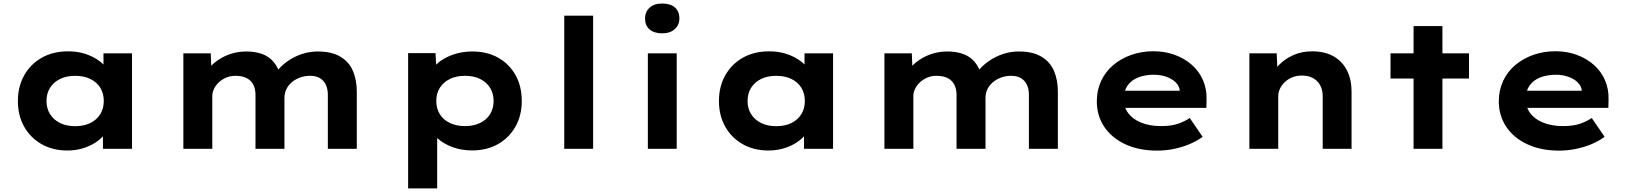

<svg xmlns="http://www.w3.org/2000/svg" viewBox="-20 -827 9049 1067"><path d="M354.5 9.4Q273 9.4 210.8 -26.1Q148.7 -61.6 114 -123.6Q79.4 -185.6 79.4 -265.3Q79.4 -346.4 114.7 -408.8Q150 -471.2 212.5 -506.5Q274.9 -541.7 358.5 -541.7Q406.2 -541.7 446.4 -529.9Q486.5 -518 517 -498.5Q547.6 -479.1 567.5 -454.9Q587.3 -430.6 592.4 -407.1L555 -405.1V-530.7H713.6V0H552.1V-139.4L586.2 -132.1Q581.9 -106 562 -80.8Q542.1 -55.6 511.1 -35.2Q480.2 -14.9 440.3 -2.7Q400.4 9.4 354.5 9.4ZM397.3 -125.8Q446.6 -125.8 482.4 -143.5Q518.2 -161.3 537.5 -192.9Q556.7 -224.5 556.7 -265.3Q556.7 -307.7 537.5 -339.1Q518.2 -370.5 482.4 -388Q446.6 -405.6 397.3 -405.6Q349.1 -405.6 313.5 -388Q277.9 -370.5 258.1 -339.1Q238.4 -307.7 238.4 -265.3Q238.4 -224.5 258.1 -192.9Q277.9 -161.3 313.5 -143.5Q349.1 -125.8 397.3 -125.8Z M999 0V-530.7H1151.2L1155.8 -412.8L1123.5 -423.3Q1137.8 -446.7 1160.1 -467.7Q1182.3 -488.7 1211.4 -505.3Q1240.5 -521.9 1275.4 -531.4Q1310.4 -540.9 1350.6 -540.9Q1395.9 -540.9 1434.3 -527.8Q1472.7 -514.8 1499.6 -483.9Q1526.6 -453.1 1539.9 -402.1L1504.3 -406.4L1512.4 -421.6Q1528.4 -445.5 1552.4 -466.6Q1576.3 -487.6 1606.5 -504.4Q1636.6 -521.1 1671.9 -531Q1707.3 -540.9 1746.2 -540.9Q1823 -540.9 1871.2 -512.3Q1919.3 -483.7 1941.1 -433.5Q1962.8 -383.3 1962.8 -317.6V0H1801.9V-300.3Q1801.9 -331.7 1791.2 -355.1Q1780.5 -378.6 1758.8 -392.1Q1737 -405.7 1703.8 -405.7Q1673.2 -405.7 1647.1 -396.1Q1621 -386.4 1601.5 -369.8Q1581.9 -353.2 1571.3 -331Q1560.7 -308.8 1560.7 -282.3V0H1399.8V-301.1Q1399.8 -331.7 1387.9 -355.7Q1376 -379.7 1351.2 -392.7Q1326.5 -405.7 1287.5 -405.7Q1260 -405.7 1236.1 -395.3Q1212.2 -384.9 1195.1 -368.5Q1178.1 -352.1 1169 -332.4Q1159.8 -312.7 1159.8 -295.1V0Z M2248.1 220V-531.7H2400.3L2406.7 -411.9L2376.3 -420.9Q2383.3 -451.8 2416 -479Q2448.7 -506.2 2497.8 -523.5Q2546.9 -540.9 2605.3 -540.9Q2687.4 -540.9 2748.9 -506.1Q2810.4 -471.3 2845 -409.5Q2879.6 -347.6 2879.6 -265.9Q2879.6 -185.1 2844.4 -123.1Q2809.3 -61 2747.2 -26Q2685.2 9 2603.7 9Q2545.3 9 2495.8 -9.1Q2446.3 -27.1 2413.5 -56.3Q2380.8 -85.6 2372.6 -117L2409.5 -131V220ZM2564.3 -126.2Q2612 -126.2 2648.1 -143.7Q2684.2 -161.1 2703.7 -192.8Q2723.1 -224.5 2723.1 -265.9Q2723.1 -307.8 2703.4 -339.2Q2683.6 -370.6 2648.3 -388.2Q2613 -405.7 2564.3 -405.7Q2516.1 -405.7 2479.8 -387.9Q2443.5 -370 2424 -338.6Q2404.5 -307.3 2404.5 -265.9Q2404.5 -224.5 2424 -192.8Q2443.5 -161.1 2479.8 -143.7Q2516.1 -126.2 2564.3 -126.2Z M3115.7 0V-740H3276.1V0Z M3580.3 0V-530.7H3740.7V0ZM3660.1 -641.8Q3615.1 -641.8 3589.9 -663.4Q3564.7 -685 3564.7 -724.6Q3564.7 -761.1 3590.1 -784.3Q3615.5 -807.4 3660.1 -807.4Q3705.2 -807.4 3730.3 -785.8Q3755.5 -764.2 3755.5 -724.6Q3755.5 -688.2 3729.8 -665Q3704.2 -641.8 3660.1 -641.8Z M4250.5 9.4Q4169 9.4 4106.8 -26.1Q4044.7 -61.6 4010 -123.6Q3975.4 -185.6 3975.4 -265.3Q3975.4 -346.4 4010.7 -408.8Q4046 -471.2 4108.5 -506.5Q4170.9 -541.7 4254.5 -541.7Q4302.2 -541.7 4342.4 -529.9Q4382.5 -518 4413 -498.5Q4443.6 -479.1 4463.5 -454.9Q4483.3 -430.6 4488.4 -407.1L4451 -405.1V-530.7H4609.6V0H4448.1V-139.4L4482.2 -132.1Q4477.9 -106 4458 -80.8Q4438.1 -55.6 4407.1 -35.2Q4376.2 -14.9 4336.3 -2.7Q4296.4 9.4 4250.5 9.4ZM4293.3 -125.8Q4342.6 -125.8 4378.4 -143.5Q4414.2 -161.3 4433.5 -192.9Q4452.7 -224.5 4452.7 -265.3Q4452.7 -307.7 4433.5 -339.1Q4414.2 -370.5 4378.4 -388Q4342.6 -405.6 4293.3 -405.6Q4245.1 -405.6 4209.5 -388Q4173.9 -370.5 4154.1 -339.1Q4134.4 -307.7 4134.4 -265.3Q4134.4 -224.5 4154.1 -192.9Q4173.9 -161.3 4209.5 -143.5Q4245.1 -125.8 4293.3 -125.8Z M4895 0V-530.7H5047.2L5051.8 -412.8L5019.5 -423.3Q5033.8 -446.7 5056.1 -467.7Q5078.3 -488.7 5107.4 -505.3Q5136.5 -521.9 5171.4 -531.4Q5206.4 -540.9 5246.6 -540.9Q5291.9 -540.9 5330.3 -527.8Q5368.7 -514.8 5395.6 -483.9Q5422.6 -453.1 5435.9 -402.1L5400.3 -406.4L5408.4 -421.6Q5424.4 -445.5 5448.4 -466.6Q5472.3 -487.6 5502.5 -504.4Q5532.6 -521.1 5567.9 -531Q5603.3 -540.9 5642.2 -540.9Q5719 -540.9 5767.2 -512.3Q5815.3 -483.7 5837.1 -433.5Q5858.8 -383.3 5858.8 -317.6V0H5697.9V-300.3Q5697.9 -331.7 5687.2 -355.1Q5676.5 -378.6 5654.8 -392.1Q5633 -405.7 5599.8 -405.7Q5569.2 -405.7 5543.1 -396.1Q5517 -386.4 5497.5 -369.8Q5477.9 -353.2 5467.3 -331Q5456.7 -308.8 5456.7 -282.3V0H5295.8V-301.1Q5295.8 -331.7 5283.9 -355.7Q5272 -379.7 5247.2 -392.7Q5222.5 -405.7 5183.5 -405.7Q5156 -405.7 5132.1 -395.3Q5108.2 -384.9 5091.1 -368.5Q5074.1 -352.1 5065 -332.4Q5055.8 -312.7 5055.8 -295.1V0Z M6409.9 10Q6309 10 6233.4 -25.4Q6157.8 -60.7 6116.5 -122.7Q6075.3 -184.6 6075.3 -263.3Q6075.3 -326.2 6099.5 -377.7Q6123.8 -429.2 6167.1 -465.7Q6210.4 -502.2 6267.7 -522.2Q6325 -542.2 6390 -542.2Q6453.6 -542.2 6508.2 -522.3Q6562.7 -502.4 6603.2 -466.7Q6643.6 -431 6665.2 -381.9Q6686.8 -332.8 6685.2 -274L6684.2 -227.4H6182.9L6159.9 -322.6H6553.8L6536.6 -301.9V-322.4Q6534.3 -348.9 6514 -368.9Q6493.8 -388.9 6462.1 -400.2Q6430.5 -411.6 6392.3 -411.6Q6344.1 -411.6 6305.8 -396.8Q6267.6 -382 6246.2 -351.7Q6224.9 -321.4 6224.9 -275.5Q6224.9 -231.8 6249.8 -198.2Q6274.7 -164.6 6321.9 -145.5Q6369.1 -126.3 6432.4 -126.3Q6490.2 -126.3 6528.1 -139.8Q6566 -153.3 6591.8 -171.3L6663.3 -66.6Q6628.9 -41.7 6587.8 -24.8Q6546.7 -8 6501.5 1Q6456.3 10 6409.9 10Z M6923.1 0V-530.7H7074.9L7080.7 -400.7L7040.7 -389.7Q7054.3 -430.2 7086.4 -464.5Q7118.6 -498.9 7166.3 -520.3Q7214 -541.7 7271.5 -541.7Q7342.7 -541.7 7391.5 -513.7Q7440.3 -485.6 7465.7 -435.3Q7491 -385 7491 -318.6V0H7330.6V-292.8Q7330.6 -328.2 7316.1 -354Q7301.7 -379.7 7275.5 -393.6Q7249.3 -407.6 7214.3 -407.1Q7184.2 -407.1 7159.9 -396.7Q7135.6 -386.3 7118.3 -369.3Q7101.1 -352.3 7092.3 -332.3Q7083.5 -312.2 7083.5 -292V0H7003.8Q6969.5 0 6949.3 0Q6929.1 0 6923.1 0Z M7835.6 0V-682.3H7996V0ZM7707.5 -390.6V-530.7H8143.5V-390.6Z M8643.9 10Q8543 10 8467.4 -25.4Q8391.8 -60.7 8350.5 -122.7Q8309.3 -184.6 8309.3 -263.3Q8309.3 -326.2 8333.5 -377.7Q8357.8 -429.2 8401.1 -465.7Q8444.4 -502.2 8501.7 -522.2Q8559 -542.2 8624 -542.2Q8687.6 -542.2 8742.2 -522.3Q8796.7 -502.4 8837.2 -466.7Q8877.6 -431 8899.2 -381.9Q8920.8 -332.8 8919.2 -274L8918.2 -227.4H8416.9L8393.9 -322.6H8787.8L8770.6 -301.9V-322.4Q8768.3 -348.9 8748 -368.9Q8727.8 -388.9 8696.1 -400.2Q8664.5 -411.6 8626.3 -411.6Q8578.1 -411.6 8539.8 -396.8Q8501.6 -382 8480.2 -351.7Q8458.9 -321.4 8458.9 -275.5Q8458.9 -231.8 8483.8 -198.2Q8508.7 -164.6 8555.9 -145.5Q8603.1 -126.3 8666.4 -126.3Q8724.2 -126.3 8762.1 -139.8Q8800 -153.3 8825.8 -171.3L8897.3 -66.6Q8862.9 -41.7 8821.8 -24.8Q8780.7 -8 8735.5 1Q8690.3 10 8643.9 10Z"/></svg>

Font: Lexend Giga
Style: Regular
Weight: 400
Designer: Bonnie Shaver-Troup, Thomas Jockin
Foundry: Lexend
Version: Version 1.007